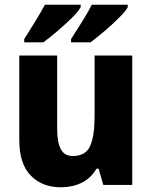

<svg xmlns="http://www.w3.org/2000/svg" viewBox="-20 -786 646 816"><path d="M542 -550V0H419L399 -69H390Q366 -28 326.5 -9Q287 10 239 10Q159 10 110.5 -40Q62 -90 62 -191V-550H223V-238Q223 -181 238.5 -152Q254 -123 289 -123Q345 -123 363.5 -166.5Q382 -210 382 -290V-550ZM523 -756Q516 -742 497.5 -722.5Q479 -703 455 -681Q431 -659 407 -639.5Q383 -620 365 -606H282V-620Q305 -656 330.5 -696.5Q356 -737 370 -766H523ZM323 -756Q313 -737 285 -709.5Q257 -682 223.5 -653.5Q190 -625 164 -606H83V-620Q106 -656 131 -697Q156 -738 171 -766H323Z"/></svg>

Font: Noto Sans Khmer UI SemiCondensed ExtraBold
Style: Regular
Weight: 800
Width: 4
Designer: Danh Hong and the Monotype Design Team
Foundry: Monotype Imaging Inc.
Version: Version 2.002; ttfautohint (v1.8.4.7-5d5b)